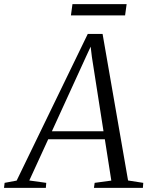

<svg xmlns="http://www.w3.org/2000/svg" viewBox="-80 -914 732 934"><path d="M-60.5 0 -57.5 -24.5 1 -35.5 347 -749H419L543 -36L617 -24.5L615 0H377L380.5 -24.5L461.5 -35.5L430 -236.5H154.5L62.5 -36L145 -24.5L143 0ZM172.5 -275.5H423.5L367 -637L361 -687L339 -639.5ZM272.5 -894H536L528.5 -839H265Z"/></svg>

Font: Merriweather 96pt Light
Style: Italic
Weight: 300
Italic angle: -7.8°
Version: Version 2.101